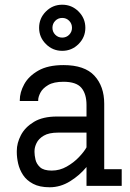

<svg xmlns="http://www.w3.org/2000/svg" viewBox="-20 -789 552 815"><path d="M244.1 -573.2Q203.6 -573.2 174.8 -602.1Q146 -630.9 146 -670.9Q146 -711.4 174.8 -740.2Q203.6 -769 244.1 -769Q284.7 -769 313.5 -740.2Q342.3 -711.4 342.3 -670.9Q342.3 -630.9 313.5 -602.1Q284.7 -573.2 244.1 -573.2ZM244.1 -629.4Q261.7 -629.4 273.7 -641.6Q285.6 -653.8 285.6 -670.9Q285.6 -688.5 273.7 -700.7Q261.7 -712.9 244.1 -712.9Q226.6 -712.9 214.6 -700.7Q202.6 -688.5 202.6 -670.9Q202.6 -653.8 214.6 -641.6Q226.6 -629.4 244.1 -629.4ZM190.9 5.9Q147.9 5.9 120.4 -8.8Q92.8 -23.4 77.9 -46.1Q63 -68.8 57.1 -94.5Q51.3 -120.1 51.3 -142.6V-148.4Q51.3 -181.6 68.8 -215.3Q86.4 -249 124 -271.7Q161.6 -294.4 221.7 -294.4H347.2V-342.8Q347.2 -390.6 325.4 -416.3Q303.7 -441.9 249.5 -441.9Q208 -441.9 184.6 -428Q161.1 -414.1 151.6 -395.8Q142.1 -377.4 142.1 -363.8V-360.4H64V-363.8Q64 -397 82.8 -431.4Q101.6 -465.8 142.6 -489.3Q183.6 -512.7 249.5 -512.7Q339.4 -512.7 380.9 -467.5Q422.4 -422.4 422.4 -348.6V-70.8H496.6V0H347.2V-80.1Q317.9 -44.4 277.1 -19.3Q236.3 5.9 190.9 5.9ZM227.1 -226.1Q187.5 -226.1 165.8 -213.1Q144 -200.2 135.3 -182.1Q126.5 -164.1 126.5 -147.9V-143.1Q126.5 -129.9 130.6 -111.6Q134.8 -93.3 150.1 -79.1Q165.5 -64.9 199.7 -64.9Q233.4 -64.9 263.4 -82Q293.5 -99.1 315.4 -122.3Q337.4 -145.5 347.2 -163.6V-226.1Z"/></svg>

Font: Kay Pho Du Medium
Style: Regular
Weight: 500
Designer: Victor Gaultney, Khu Oo Reh
Foundry: SIL International
Version: Version 3.000